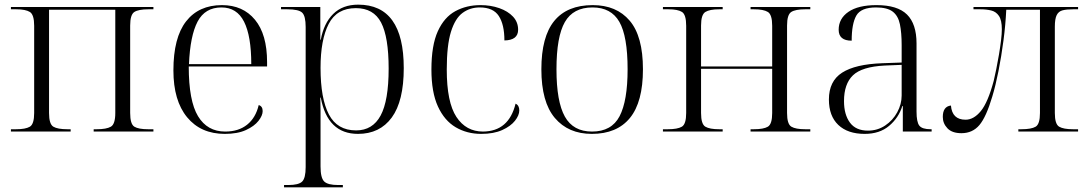

<svg xmlns="http://www.w3.org/2000/svg" viewBox="-20 -566 4685 826"><path d="M27 0V-10H49Q90 -10 108.5 -21Q127 -32 127 -80V-455Q127 -503 108.5 -514.5Q90 -526 50 -526H27V-536H640V-526H618Q576 -526 558 -514.5Q540 -503 540 -456V-80Q540 -32 558 -21Q576 -10 617 -10H640V0H383V-10H396Q438 -10 457 -21Q476 -32 476 -80V-524H191V-80Q191 -32 209.5 -21Q228 -10 270 -10H284V0Z M947 10Q844 10 785 -61.5Q726 -133 726 -263Q726 -404 780.5 -474Q835 -544 935 -544Q1025 -544 1077 -481Q1129 -418 1129 -299V-280H792Q792 -132 832 -66Q872 0 949 0Q1006 0 1043 -29.5Q1080 -59 1093 -114Q1110 -109 1110 -88Q1110 -69 1092 -46Q1074 -23 1038 -6.5Q1002 10 947 10ZM1061 -290Q1061 -411 1030 -472.5Q999 -534 933 -534Q862 -534 830 -473Q798 -412 793 -290Z M1202 240V230H1220Q1265 230 1280 215Q1295 200 1295 153V-450Q1295 -497 1280 -511.5Q1265 -526 1216 -526H1189V-536H1358V-395H1360Q1373 -466 1413.5 -506Q1454 -546 1521 -546Q1717 -546 1717 -273Q1717 -131 1665.5 -60.5Q1614 10 1520 10Q1389 10 1360 -146H1358Q1359 -123 1359 -89Q1359 -55 1359 -16V150Q1359 199 1374.5 214.5Q1390 230 1435 230H1455V240ZM1512 -5Q1583 -5 1617.5 -69Q1652 -133 1652 -271Q1652 -407 1619.5 -469Q1587 -531 1511 -531Q1429 -531 1394 -463Q1359 -395 1359 -274Q1359 -142 1395 -73.5Q1431 -5 1512 -5Z M2050 10Q1989 10 1940.5 -18.5Q1892 -47 1864 -108Q1836 -169 1836 -267Q1836 -371 1863.5 -431.5Q1891 -492 1939 -518Q1987 -544 2047 -544Q2091 -544 2128 -531Q2165 -518 2187 -494.5Q2209 -471 2209 -438Q2209 -393 2150 -392Q2150 -460 2126 -497Q2102 -534 2044 -534Q2002 -534 1970 -510.5Q1938 -487 1920 -429Q1902 -371 1902 -267Q1902 -126 1943.5 -63Q1985 0 2058 0Q2169 -1 2198 -120Q2214 -113 2214 -91Q2214 -70 2195.5 -46.5Q2177 -23 2140.5 -6.5Q2104 10 2050 10Z M2526 10Q2425 10 2367 -58.5Q2309 -127 2309 -268Q2309 -408 2364.5 -476Q2420 -544 2530 -544Q2632 -544 2689 -477Q2746 -410 2746 -268Q2746 -127 2690 -58.5Q2634 10 2526 10ZM2527 0Q2611 0 2645.5 -66Q2680 -132 2680 -268Q2680 -410 2644.5 -472Q2609 -534 2529 -534Q2446 -534 2410 -471Q2374 -408 2374 -268Q2374 -129 2410 -64.5Q2446 0 2527 0Z M2832 0V-10H2853Q2895 -10 2913.5 -21Q2932 -32 2932 -80V-455Q2932 -503 2914 -514.5Q2896 -526 2856 -526H2832V-536H3089V-526H3074Q3033 -526 3014.5 -514.5Q2996 -503 2996 -456V-280H3302V-455Q3302 -503 3283.5 -514.5Q3265 -526 3224 -526H3209V-536H3466V-526H3444Q3402 -526 3384 -514.5Q3366 -503 3366 -456V-80Q3366 -32 3384.5 -21Q3403 -10 3444 -10H3466V0H3209V-10H3223Q3265 -10 3283.5 -21Q3302 -32 3302 -80V-270H2996V-80Q2996 -32 3014.5 -21Q3033 -10 3074 -10H3089V0Z M3700 10Q3627 10 3586.5 -28.5Q3546 -67 3546 -138Q3546 -217 3603 -253.5Q3660 -290 3776 -294L3859 -297V-372Q3859 -425 3851.5 -461.5Q3844 -498 3820.5 -516Q3797 -534 3749 -534Q3684 -534 3664 -499Q3644 -464 3644 -391Q3588 -391 3588 -438Q3588 -486 3630 -515Q3672 -544 3751 -544Q3841 -544 3882 -503.5Q3923 -463 3923 -379V-86Q3923 -41 3935 -25.5Q3947 -10 3984 -10H3988V0H3864V-110H3862Q3846 -59 3805 -24.5Q3764 10 3700 10ZM3714 -4Q3755 -4 3788 -26Q3821 -48 3840 -83Q3859 -118 3859 -155V-287L3786 -284Q3688 -279 3649.5 -242Q3611 -205 3611 -131Q3611 -73 3636.5 -38.5Q3662 -4 3714 -4Z M4116 7Q4076 7 4056 -14Q4036 -35 4036 -63Q4036 -108 4071 -112Q4076 -51 4134 -51Q4169 -51 4199.5 -88Q4230 -125 4255 -218Q4260 -239 4266 -268.5Q4272 -298 4277.5 -330.5Q4283 -363 4286.5 -392Q4290 -421 4290 -440Q4290 -479 4277.5 -497.5Q4265 -516 4244 -521Q4223 -526 4198 -526H4168V-536H4618V-526H4597Q4568 -526 4551 -521.5Q4534 -517 4526 -501Q4518 -485 4518 -451V-80Q4518 -32 4536.5 -21Q4555 -10 4596 -10H4618V0H4361V-10H4374Q4417 -10 4435.5 -21Q4454 -32 4454 -80V-524H4309Q4306 -460 4297 -391.5Q4288 -323 4275.5 -260Q4263 -197 4249 -151Q4223 -63 4193.5 -28Q4164 7 4116 7Z"/></svg>

Font: Noto Serif Display Light
Style: Regular
Weight: 300
Designer: Monotype Design Team
Foundry: Monotype Imaging Inc.
Version: Version 2.009